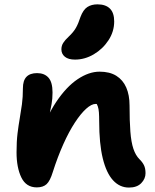

<svg xmlns="http://www.w3.org/2000/svg" viewBox="-20 -845 705 875"><path d="M567.6 9.8Q525.6 9.8 495.1 -23.4Q464.6 -56.6 448.3 -123.5Q432 -190.4 432 -292.2Q432 -316.2 430.8 -332.5Q429.6 -348.8 425.8 -360.1Q422 -371.4 414.8 -379.6Q407.6 -387.8 396.2 -395Q421.6 -394.6 439 -390.5Q456.4 -386.4 465 -373.5Q473.6 -360.6 471.4 -332.8Q453.8 -355.2 442 -363.3Q430.2 -371.4 416.2 -371.4Q397 -371.4 372.5 -349.3Q348 -327.2 321.1 -286.1Q294.2 -245 268.6 -187.9Q243 -130.8 220.8 -61.6Q208.4 -20.6 192.4 -5.8Q176.4 9 147.8 9Q99.4 9 77.4 -36Q55.4 -81 55.4 -151Q55.4 -200.4 59.9 -236.9Q64.4 -273.4 69.9 -304.9Q75.4 -336.4 79.9 -369.2Q84.4 -402 84.4 -442.6Q84.4 -478 100.6 -494.9Q116.8 -511.8 149 -511.8Q182.4 -511.8 200.9 -491.1Q219.4 -470.4 219.4 -423.4Q219.4 -394.2 215.1 -371.1Q210.8 -348 205.5 -322.1Q200.2 -296.2 196.2 -258.9Q192.2 -221.6 193 -165L156.2 -208.2Q190.2 -311.8 236.2 -380.6Q282.2 -449.4 333.6 -483.9Q385 -518.4 433.8 -518.4Q480 -518.4 510.2 -499.5Q540.4 -480.6 555.4 -446.1Q570.4 -411.6 570.4 -364.4Q570.4 -294 574.1 -245.5Q577.8 -197 587.9 -167Q598 -137 615.4 -119.6Q629.2 -106.2 636.2 -91.9Q643.2 -77.6 643.2 -55.6Q643.2 -30.4 623.7 -10.3Q604.2 9.8 567.6 9.8ZM321.8 -573.4Q291.4 -573.4 275.6 -586.4Q259.8 -599.4 259.8 -620Q259.8 -636.4 268.1 -649.5Q276.4 -662.6 292.6 -677.6Q314.8 -698.4 326 -718.1Q337.2 -737.8 346.6 -767.4Q359.2 -800.8 378.1 -813Q397 -825.2 424.2 -825.2Q461.4 -825.2 480.9 -805.9Q500.4 -786.6 500.4 -747.4Q500.4 -701.2 474.4 -661.5Q448.4 -621.8 407.5 -597.6Q366.6 -573.4 321.8 -573.4Z"/></svg>

Font: Shantell Sans Light
Style: Regular
Weight: 300
Designer: Stephen Nixon, Anya Danilova, Shantell Martin
Foundry: Arrow Type
Version: Version 1.011;[c5ecc13dd]